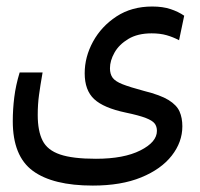

<svg xmlns="http://www.w3.org/2000/svg" viewBox="-20 -412 626 601"><path d="M270.5 168.9Q145.5 168.9 82.8 122.8Q20 76.7 20 -32.7Q20 -70.3 24.7 -107.7Q29.3 -145 41.5 -185.1H113.3Q106 -143.6 102.1 -114.5Q98.1 -85.4 98.1 -52.2Q98.1 -2 113.3 28.1Q128.4 58.1 168 71.5Q207.5 85 280.3 85Q367.7 85 419.4 58.8Q471.2 32.7 471.2 -2.4Q471.2 -16.1 464.1 -25.4Q457 -34.7 436.3 -42.7Q415.5 -50.8 373.5 -59.6Q304.2 -74.2 274.7 -101.8Q245.1 -129.4 245.1 -182.6Q245.1 -233.9 271.2 -281.7Q297.4 -329.6 344.7 -360.6Q392.1 -391.6 456.5 -391.6Q489.7 -391.6 513.9 -383.5Q538.1 -375.5 556.6 -362.8L540.5 -286.1Q522 -295.9 501.5 -301.8Q481 -307.6 454.6 -307.6Q410.6 -307.6 381.6 -290Q352.5 -272.5 338.4 -247.3Q324.2 -222.2 324.2 -198.2Q324.2 -180.2 332.5 -168.7Q340.8 -157.2 363.8 -148.2Q386.7 -139.2 430.7 -127.4Q481.9 -114.7 507.6 -98.9Q533.2 -83 542 -63Q550.8 -43 550.8 -16.6Q550.8 32.7 517.6 75.2Q484.4 117.7 421.9 143.3Q359.4 168.9 270.5 168.9Z"/></svg>

Font: Cascadia Code NF SemiLight
Style: Regular
Weight: 350
Monospace: yes
Designer: Aaron Bell
Foundry: Saja Typeworks
Version: Version 2404.023; ttfautohint (v1.8.4)